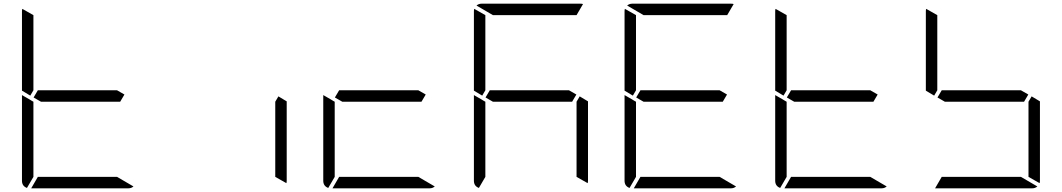

<svg xmlns="http://www.w3.org/2000/svg" viewBox="-20 -1020 5752 1040"><path d="M161 -735V-531L144 -502L99 -529V-959Q99 -968 101 -972L161 -938ZM631 -469H408H202L162 -492L185 -531H408H614L654 -508ZM614 -62 703 -10Q691 0 676 0H408H149L185 -62H408ZM126 -2Q99 -12 99 -41V-500V-505L139 -482L152 -474L161 -469V-265V-62Z M1488 -498 1533 -471V-41Q1533 -32 1531 -28L1471 -62V-265V-469Z M2263 -469H2040H1834L1794 -492L1817 -531H2040H2246L2286 -508ZM2246 -62 2335 -10Q2323 0 2308 0H2040H1781L1817 -62H2040ZM1758 -2Q1731 -12 1731 -41V-500V-505L1771 -482L1784 -474L1793 -469V-265V-62Z M2609 -735V-531L2592 -502L2547 -529V-959Q2547 -968 2549 -972L2609 -938ZM3120 -498 3165 -471V-41Q3165 -32 3163 -28L3103 -62V-265V-469ZM3079 -469H2856H2650L2610 -492L2633 -531H2856H3062L3102 -508ZM2650 -938 2561 -990Q2573 -1000 2588 -1000H2856H3124Q3134 -1000 3138 -998L3103 -938H2856ZM2574 -2Q2547 -12 2547 -41V-500V-505L2587 -482L2600 -474L2609 -469V-265V-62Z M3425 -735V-531L3408 -502L3363 -529V-959Q3363 -968 3365 -972L3425 -938ZM3895 -469H3672H3466L3426 -492L3449 -531H3672H3878L3918 -508ZM3466 -938 3377 -990Q3389 -1000 3404 -1000H3672H3940Q3950 -1000 3954 -998L3919 -938H3672ZM3878 -62 3967 -10Q3955 0 3940 0H3672H3413L3449 -62H3672ZM3390 -2Q3363 -12 3363 -41V-500V-505L3403 -482L3416 -474L3425 -469V-265V-62Z M4241 -735V-531L4224 -502L4179 -529V-959Q4179 -968 4181 -972L4241 -938ZM4711 -469H4488H4282L4242 -492L4265 -531H4488H4694L4734 -508ZM4694 -62 4783 -10Q4771 0 4756 0H4488H4229L4265 -62H4488ZM4206 -2Q4179 -12 4179 -41V-500V-505L4219 -482L4232 -474L4241 -469V-265V-62Z M5057 -735V-531L5040 -502L4995 -529V-959Q4995 -968 4997 -972L5057 -938ZM5568 -498 5613 -471V-41Q5613 -32 5611 -28L5551 -62V-265V-469ZM5527 -469H5304H5098L5058 -492L5081 -531H5304H5510L5550 -508ZM5510 -62 5599 -10Q5587 0 5572 0H5304H5045L5081 -62H5304Z"/></svg>

Font: DSEG7 Modern
Style: Light
Weight: 300
Designer: Keshikan(Twitter:@keshinomi_88pro)
Version: Version 0.46